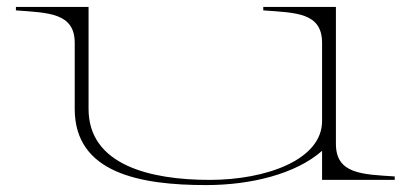

<svg xmlns="http://www.w3.org/2000/svg" viewBox="-20 -520 1187 555"><path d="M576 15C705 15 835 -17 911 -84V0H1121V-10C1027 -16 951 -17 951 -104V-500H741V-490C835 -483 911 -484 911 -396V-170C911 -58 749 0 586 0C414 0 236 -43 236 -205V-500H26V-490C120 -483 196 -483 196 -396V-205C196 -20 384 15 576 15Z"/></svg>

Font: Sprat Extended Thin
Style: Regular
Weight: 100
Width: 9
Designer: Ethan Nakache
Foundry: Collletttivo
Version: Version 2.000;Glyphs 3.2 (3217)